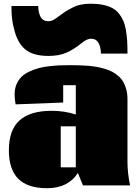

<svg xmlns="http://www.w3.org/2000/svg" viewBox="-20 -999 748 1034"><path d="M27.8 0ZM666.5 -710.4H523.4Q523.4 -744.6 510.5 -767.6Q497.6 -790.5 469.7 -790.5Q460 -790.5 449.5 -785.9Q439 -781.2 434.6 -778.3Q430.2 -775.4 419.4 -766.6Q377.4 -732.9 337.9 -715.3Q298.3 -697.8 240.2 -697.8Q156.7 -697.8 114.3 -734.4Q71.8 -771 54.7 -847.2Q41.5 -893.1 41.5 -966.8H186Q186 -931.2 198.7 -908Q211.4 -884.8 240.7 -884.8Q244.1 -884.8 247.6 -885.3Q251 -885.7 254.4 -886.7Q257.8 -887.7 260.5 -888.4Q263.2 -889.2 266.8 -891.4Q270.5 -893.6 272.2 -894.5Q273.9 -895.5 278.1 -898.2Q282.2 -900.9 283.2 -901.6Q284.2 -902.3 288.6 -905.5Q293 -908.7 293.5 -909.2Q319.3 -928.2 330.6 -935.5Q341.8 -942.9 366 -955.8Q390.1 -968.8 414.6 -973.9Q439 -979 468.3 -979Q505.4 -979 534.4 -972.9Q563.5 -966.8 584.5 -955.8Q605.5 -944.8 620.1 -926.5Q634.8 -908.2 643.8 -887.7Q652.8 -867.2 658 -837.6Q663.1 -808.1 664.8 -779.1Q666.5 -750 666.5 -710.4ZM307.1 -318.8V-97.7H388.2V-318.8ZM666.5 -125.5Q667 -63 680.7 -0.5H426.8L399.4 -67.9Q376 -29.3 333.7 -7.3Q291.5 14.6 233.4 14.6Q129.4 14.6 78.6 -35.9Q27.8 -86.4 27.8 -189.5Q27.8 -299.3 85.4 -350.8Q143.1 -402.3 258.3 -402.3Q327.1 -402.3 388.2 -382.3V-540H320.3V-446.8L64 -437Q58.6 -468.3 58.6 -490.7Q58.6 -521 69.1 -545.4Q79.6 -569.8 96.4 -585.9Q113.3 -602.1 138.7 -613.8Q164.1 -625.5 188.5 -632.1Q212.9 -638.7 244.6 -642.3Q276.4 -646 300.3 -647Q324.2 -647.9 353.5 -647.9Q381.8 -647.9 403.8 -647.5Q425.8 -647 453.1 -644.8Q480.5 -642.6 501.5 -638.7Q522.5 -634.8 545.7 -627.9Q568.8 -621.1 585.7 -611.8Q602.5 -602.5 618.4 -588.6Q634.3 -574.7 644.3 -557.1Q654.3 -539.6 660.4 -516.1Q666.5 -492.7 666.5 -464.8Z"/></svg>

Font: Coda
Style: Heavy
Weight: 800
Version: Version 2.000; ttfautohint (v0.8) -r 50 -G 200 -x